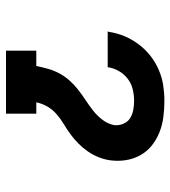

<svg xmlns="http://www.w3.org/2000/svg" viewBox="16 -584 568 640"><g transform="rotate(90 300.0 -264.0)"><path d="M149 0V-101H200Q204 -121 209.5 -140.5Q215 -160 225 -178.5Q235 -197 249.5 -213Q264 -229 281 -242Q298 -255 315.5 -266.5Q333 -278 350 -291.5Q367 -305 380 -322.5Q393 -340 397 -360Q399 -375 393 -390Q387 -405 375 -413Q363 -421 347.5 -424Q332 -427 316 -427Q297 -427 278 -422.5Q259 -418 243 -406Q227 -394 217 -376.5Q207 -359 204 -340Q204 -340 204 -339.5Q204 -339 204 -339H85Q85 -340 85 -340.5Q85 -341 86 -342Q90 -369 100 -393.5Q110 -418 126.5 -440.5Q143 -463 165 -480.5Q187 -498 212.5 -509Q238 -520 264 -524Q290 -528 316 -528Q343 -528 370 -524.5Q397 -521 421 -511.5Q445 -502 465 -486Q485 -470 497.5 -447.5Q510 -425 514 -398.5Q518 -372 514 -345Q511 -326 503.5 -307.5Q496 -289 484.5 -272.5Q473 -256 458.5 -241.5Q444 -227 427.5 -215Q411 -203 393.5 -192.5Q376 -182 360.5 -168.5Q345 -155 335 -137.5Q325 -120 321 -101H359V0Z"/></g></svg>

Font: Iosevka Etoile Oblique
Style: Bold
Weight: 700
Italic angle: -9°
Designer: Belleve Invis
Foundry: Belleve Invis
Version: Version 15.5.2; ttfautohint (v1.8.4)